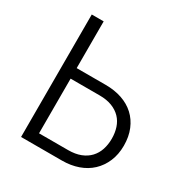

<svg xmlns="http://www.w3.org/2000/svg" viewBox="-165 -837 920 964"><g transform="rotate(30 294.5 -355.0)"><path d="M91 -710H160V-439H328Q380 -439 422.5 -424.5Q465 -410 495.5 -382Q526 -354 543 -313Q560 -272 560 -220Q560 -169 542.5 -128Q525 -87 494.5 -58.5Q464 -30 421.5 -15Q379 0 328 0H91ZM160 -61H328Q370 -61 400.5 -73Q431 -85 451 -106.5Q471 -128 480.5 -157Q490 -186 490 -220Q490 -254 480.5 -283Q471 -312 451 -333Q431 -354 400.5 -366Q370 -378 328 -378H160Z"/></g></svg>

Font: Boldmen
Style: Regular
Weight: 400
Designer: Matt McInerney, Pablo Impallari, Rodrigo Fuenzalida
Foundry: LIVING CONCEPT
Version: Version 1.000